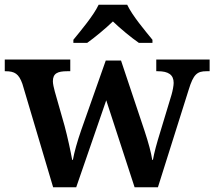

<svg xmlns="http://www.w3.org/2000/svg" viewBox="-21 -786 900 806"><path d="M287 -619V-606H345C376 -628 423 -667 453 -696C483 -667 530 -628 562 -606H619V-619C588 -657 534 -721 513 -766H393C372 -721 318 -657 287 -619ZM73 -434 202 0H299L425 -365L544 0H642L771 -409C791 -475 807 -487 846 -487H859V-536H635V-487H642C686 -487 708 -472 708 -438C708 -427 704 -405 699 -388L653 -236C636 -181 627 -148 621 -115H618C614 -143 602 -188 586 -236L487 -532H423L320 -240C303 -191 291 -148 285 -115H282C276 -148 263 -210 250 -258L209 -402C205 -417 201 -434 201 -445C201 -478 221 -487 261 -487H274V-536H-1V-487H2C41 -487 58 -476 73 -434Z"/></svg>

Font: Noto Serif SemiBold
Style: Regular
Weight: 600
Designer: Monotype Design Team
Foundry: Monotype Imaging Inc.
Version: Version 2.013